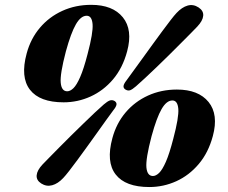

<svg xmlns="http://www.w3.org/2000/svg" viewBox="-20 -736 921 774"><path d="M347.5 -716.5Q434.5 -716.5 475.2 -666.2Q516 -616 492.5 -529Q474.5 -462 435.8 -416.2Q397 -370.5 345.2 -347Q293.5 -323.5 236.5 -323.5Q140 -323.5 100.8 -374.2Q61.5 -425 87.5 -520.5Q103.5 -580 140.8 -624Q178 -668 231.2 -692.2Q284.5 -716.5 347.5 -716.5ZM333 -518Q356 -604.5 353.2 -638.5Q350.5 -672.5 329.5 -672.5Q306 -672.5 286 -638Q266 -603.5 245.5 -528.5Q221.5 -437 224.8 -402.5Q228 -368 251 -368Q263 -368 276 -380.5Q289 -393 303.2 -425.5Q317.5 -458 333 -518ZM528 -388Q513.5 -375.5 504.5 -372.2Q495.5 -369 485 -375.5Q477 -381 478 -389.5Q479 -398 490 -412Q501.5 -427.5 518.2 -450.8Q535 -474 554.8 -501.2Q574.5 -528.5 594.8 -556.5Q615 -584.5 633.8 -609.8Q652.5 -635 667.5 -654.5Q682.5 -674 691.5 -683.5Q713.5 -707 736.2 -713.5Q759 -720 780.5 -706Q801 -692.5 799.2 -672.5Q797.5 -652.5 775.5 -629Q766.5 -619.5 749.2 -602Q732 -584.5 709.2 -561.8Q686.5 -539 661.5 -514.2Q636.5 -489.5 611.5 -465.5Q586.5 -441.5 565 -421.5Q543.5 -401.5 528 -388ZM398.5 -315Q413 -327.5 422.8 -331Q432.5 -334.5 442.5 -328.5Q451 -322.5 449.5 -313.8Q448 -305 436.5 -291Q425 -275.5 408.2 -252.2Q391.5 -229 372 -201.5Q352.5 -174 332 -145.8Q311.5 -117.5 292.8 -92Q274 -66.5 259 -47.2Q244 -28 235 -18.5Q213.5 4.5 190.2 10.8Q167 17 146 3.5Q126 -9.5 127.8 -29.5Q129.5 -49.5 151.5 -73Q160.5 -82.5 178 -100.2Q195.5 -118 218.2 -141Q241 -164 266 -188.8Q291 -213.5 315.8 -237.5Q340.5 -261.5 362 -281.8Q383.5 -302 398.5 -315ZM693 -375Q780 -375 820.8 -324.8Q861.5 -274.5 838 -187.5Q820 -120.5 781.2 -74.8Q742.5 -29 690.8 -5.5Q639 18 582 18Q485.5 18 446.2 -32.8Q407 -83.5 433 -179Q449 -238.5 486.2 -282.5Q523.5 -326.5 576.8 -350.8Q630 -375 693 -375ZM678.5 -176.5Q701.5 -263 698.8 -297Q696 -331 675 -331Q651.5 -331 631.5 -296.5Q611.5 -262 591 -187Q567 -95.5 570.2 -61Q573.5 -26.5 596.5 -26.5Q608.5 -26.5 621.5 -39Q634.5 -51.5 648.8 -84Q663 -116.5 678.5 -176.5Z"/></svg>

Font: Fraunces Wonky
Style: Italic
Weight: 900
Italic angle: -16°
Version: Version 1.000;[b76b70a41]